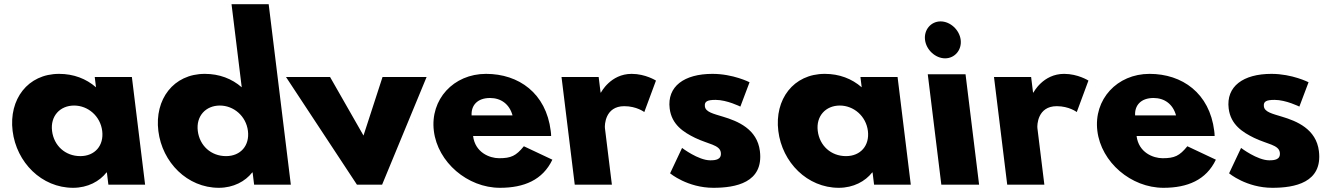

<svg xmlns="http://www.w3.org/2000/svg" viewBox="-20 -880 6353 915"><path d="M40.1 -256C58.5 -106 178.3 15 328.3 15C398.3 15 454.5 -16 487.4 -58H489.4L496.5 0H671.5L608.5 -513H431.5L437.5 -464C390.5 -505 330.7 -528 261.7 -528C111.7 -528 21.6 -406 40.1 -256ZM228.1 -256C219.3 -327 266.2 -377 333.2 -377C399.2 -377 458.3 -327 467.1 -256C475.7 -186 431.8 -136 362.8 -136C290.8 -136 236.7 -186 228.1 -256Z M734.6 -256C753 -106 872.8 15 1022.8 15C1092.8 15 1149 -16 1181.9 -58H1183.9L1191 0H1366L1260.4 -860H1083.4L1132 -464C1085 -505 1025.2 -528 956.2 -528C806.2 -528 716.1 -406 734.6 -256ZM922.6 -256C913.8 -327 960.7 -377 1027.7 -377C1093.7 -377 1152.8 -327 1161.6 -256C1170.2 -186 1126.3 -136 1057.3 -136C985.3 -136 931.2 -186 922.6 -256Z M1553 -513H1343L1681 0H1801L2013 -513H1803L1712.3 -234Z M2606.5 -232C2606.8 -238 2605.4 -249 2604.6 -256C2582.5 -436 2452.2 -528 2296.2 -528C2141.2 -528 2029.1 -406 2047.6 -256C2065.9 -107 2207.8 15 2362.8 15C2476.8 15 2566.3 -22 2612.4 -119L2476.5 -183C2439.2 -137 2415.5 -126 2358.5 -126C2313.5 -126 2244.2 -153 2234.5 -232ZM2227.5 -330C2224.7 -377 2254.3 -413 2315.3 -413C2367.3 -413 2407.9 -384 2422.5 -330Z M2719 0H2896L2862.8 -270C2861.3 -283 2863.1 -374 2955.1 -374C3014.1 -374 3050.5 -346 3050.5 -346L3106.1 -496C3106.1 -496 3056.2 -528 2990.2 -528C2889.2 -528 2844.1 -439 2844.1 -439H2842.1L2833 -513H2656Z M3375.2 -528C3240.2 -528 3158.5 -468 3171.4 -363C3180.9 -286 3237.3 -250 3292.6 -223C3354.3 -193 3410.7 -190 3415.2 -153C3419.4 -119 3389.8 -116 3364.8 -116C3307.8 -116 3230.5 -175 3230.5 -175L3173.4 -54C3173.4 -54 3255.8 15 3379.8 15C3484.8 15 3619.9 -9 3601.4 -160C3588.5 -265 3495.8 -303 3425.2 -324C3379.5 -338 3342.5 -346 3339.2 -373C3336.3 -397 3351.4 -404 3390.4 -404C3444.4 -404 3508.3 -372 3508.3 -372L3552.1 -488C3552.1 -488 3474.2 -528 3375.2 -528Z M3689.1 -256C3707.5 -106 3827.3 15 3977.3 15C4047.3 15 4103.5 -16 4136.4 -58H4138.4L4145.5 0H4320.5L4257.5 -513H4080.5L4086.5 -464C4039.5 -505 3979.7 -528 3910.7 -528C3760.7 -528 3670.6 -406 3689.1 -256ZM3877.1 -256C3868.3 -327 3915.2 -377 3982.2 -377C4048.2 -377 4107.3 -327 4116.1 -256C4124.7 -186 4080.8 -136 4011.8 -136C3939.8 -136 3885.7 -186 3877.1 -256Z M4466 0H4646L4581.4 -526H4401.4ZM4388.3 -690C4394.2 -642 4438.1 -602 4484.1 -602C4530.1 -602 4564.2 -642 4558.3 -690C4552.4 -738 4508.5 -778 4462.5 -778C4416.5 -778 4382.4 -738 4388.3 -690Z M4780 0H4957L4923.8 -270C4922.3 -283 4924.1 -374 5016.1 -374C5075.1 -374 5111.5 -346 5111.5 -346L5167.1 -496C5167.1 -496 5117.2 -528 5051.2 -528C4950.2 -528 4905.1 -439 4905.1 -439H4903.1L4894 -513H4717Z M5768.5 -232C5768.8 -238 5767.4 -249 5766.6 -256C5744.5 -436 5614.2 -528 5458.2 -528C5303.2 -528 5191.1 -406 5209.6 -256C5227.9 -107 5369.8 15 5524.8 15C5638.8 15 5728.3 -22 5774.4 -119L5638.5 -183C5601.2 -137 5577.5 -126 5520.5 -126C5475.5 -126 5406.2 -153 5396.5 -232ZM5389.5 -330C5386.7 -377 5416.3 -413 5477.3 -413C5529.3 -413 5569.9 -384 5584.5 -330Z M6039.2 -528C5904.2 -528 5822.5 -468 5835.4 -363C5844.9 -286 5901.3 -250 5956.6 -223C6018.3 -193 6074.7 -190 6079.2 -153C6083.4 -119 6053.8 -116 6028.8 -116C5971.8 -116 5894.5 -175 5894.5 -175L5837.4 -54C5837.4 -54 5919.8 15 6043.8 15C6148.8 15 6283.9 -9 6265.4 -160C6252.5 -265 6159.8 -303 6089.2 -324C6043.5 -338 6006.5 -346 6003.2 -373C6000.3 -397 6015.4 -404 6054.4 -404C6108.4 -404 6172.3 -372 6172.3 -372L6216.1 -488C6216.1 -488 6138.2 -528 6039.2 -528Z"/></svg>

Font: Hussar
Style: BdOpOblOne
Weight: 700
Foundry: Cannot Into Space Fonts
Version: Version 2.00